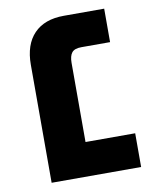

<svg xmlns="http://www.w3.org/2000/svg" viewBox="-72 -657 566 712"><g transform="rotate(-10 211.0 -301.0)"><path d="M65 0V-444Q65 -520 104.5 -561Q144 -602 217 -602H369V-476H261Q235 -476 225 -463.5Q215 -451 215 -425V-127H402V0Z"/></g></svg>

Font: Noto Sans Hebrew
Style: Bold
Weight: 700
Designer: Monotype Design Team
Foundry: Monotype Imaging Inc.
Version: Version 2.003